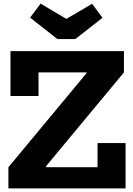

<svg xmlns="http://www.w3.org/2000/svg" viewBox="-20 -1042 734 1062"><path d="M396.5 -826H297.5L146.5 -944.5L204.5 -1022L347 -937.5L489.5 -1021L547 -943.5ZM26.5 -117 458 -636.5V-666.5L665.5 -641.5L234.5 -122.5V-89ZM665.5 -759V-641.5H193V-511H38V-759ZM519.5 -250.5H674.5V0H26.5V-117H519.5Z"/></svg>

Font: Hepta Slab ExtraLight
Style: Bold
Weight: 700
Version: Version 1.102